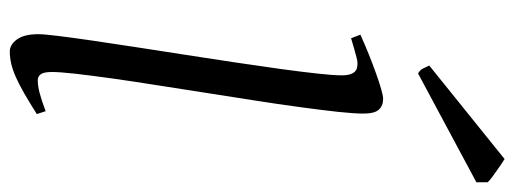

<svg xmlns="http://www.w3.org/2000/svg" viewBox="-349 -681 1050 392"><g transform="rotate(90 176.0 -485.0)"><path d="M212.9 -35.2Q189 -20 170.7 -9.5Q152.3 1 137.5 7.6Q122.6 14.2 109.9 17.1Q97.2 20 85 20Q71.3 20 60.5 5.4Q49.8 -9.3 49.8 -38.1Q49.8 -50.3 53.5 -79.6Q57.1 -108.9 63 -149.4Q68.8 -189.9 76.4 -238.5Q84 -287.1 91.8 -337.9Q99.6 -388.7 107.2 -438.5Q114.7 -488.3 120.6 -531.2Q126.5 -574.2 130.1 -607.2Q133.8 -640.1 133.8 -657.2Q133.8 -668.5 131.6 -675Q129.4 -681.6 126 -684.8Q122.6 -688 117.9 -689Q113.3 -689.9 108.9 -689.9Q105 -689.9 96.4 -687.7Q87.9 -685.5 79.6 -683.1Q69.8 -680.2 58.1 -676.8L50.8 -695.8Q71.3 -705.1 92 -713.4Q112.8 -721.7 130.6 -728Q148.4 -734.4 162.1 -738.3Q175.8 -742.2 182.1 -742.2Q195.8 -742.2 203.9 -733.4Q211.9 -724.6 211.9 -702.1Q211.9 -683.1 208.3 -649.4Q204.6 -615.7 198.7 -572.5Q192.9 -529.3 185.1 -479.7Q177.2 -430.2 169.4 -379.4Q161.6 -328.6 153.8 -279.5Q146 -230.5 140.1 -188.5Q134.3 -146.5 130.6 -114.5Q127 -82.5 127 -65.9Q127 -49.3 131.6 -43.2Q136.2 -37.1 144 -37.1Q155.3 -37.1 170.2 -41Q185.1 -44.9 207 -53.2ZM352.1 -932.6 129.9 -813.5Q123 -817.9 120.6 -822.3Q118.2 -826.7 113.8 -836.4L304.7 -990.2L315.9 -982.9Q322.3 -978.5 329.3 -973.6Q336.4 -968.8 342.8 -963.9Q349.1 -959 352.1 -955.6Z"/></g></svg>

Font: Gentium Plus Phon
Style: Italic
Weight: 400
Italic angle: -8°
Designer: J. Victor Gaultney, Annie Olsen, Iska Routamaa, Becca Hirsbrunner
Foundry: SIL International
Version: Version 5.000